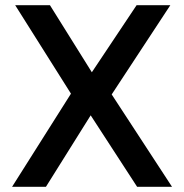

<svg xmlns="http://www.w3.org/2000/svg" viewBox="-20 -720 710 740"><path d="M26.5 0 253.5 -359 38.5 -700H172.5L334 -441.5L506.5 -700H636.5L410.5 -356L643 0H508.5L329.5 -275.5L157 0Z"/></svg>

Font: Geologica Roman
Style: Regular
Weight: 400
Designer: Sindre Bremnes, Frode Helland
Foundry: Monokrom Skriftforlag AS
Version: Version 1.010;gftools[0.9.28]